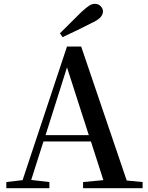

<svg xmlns="http://www.w3.org/2000/svg" viewBox="-20 -983 775 1003"><path d="M13 0V-32L98 -42L330 -740H404L642 -40L725 -32V0H414V-32L520 -42L455 -244H207L143 -43L238 -32V0ZM444 -277 330 -631 218 -277ZM293 -809Q323 -838 351.5 -867Q380 -896 406 -921Q431 -944 446 -953.5Q461 -963 475 -963Q494 -963 506 -950.5Q518 -938 518 -923Q518 -909 506 -894Q494 -879 459 -863Q422 -844 384 -825.5Q346 -807 307 -789Z"/></svg>

Font: Early Summer Mincho SemiBold
Style: Regular
Weight: 600
Designer: GuiWonder
Version: Version 1.002